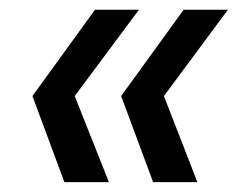

<svg xmlns="http://www.w3.org/2000/svg" viewBox="-20 -490 501 390"><path d="M131.8 -294.9 201.2 -120.1H110.8L45.9 -294.9L172.9 -470.2H262.2ZM313 -294.9 380.9 -120.1H291L226.1 -294.9L353 -470.2H442.9Z"/></svg>

Font: SVN-Poppins
Style: Italic
Weight: 400
Italic angle: -10°
Designer: Ninad Kale (Devanagari), Jonny Pinhorn (Latin)
Foundry: Indian Type Foundry
Version: Version 3.002 2017